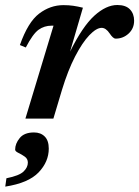

<svg xmlns="http://www.w3.org/2000/svg" viewBox="-56 -462 542 748"><path d="M152.5 -362H145Q116.5 -362 94.2 -346Q72 -330 44.5 -277L21.5 -286.5Q53 -376 96.5 -409Q140 -442 191 -442Q212 -442 229.2 -439.5Q246.5 -437 267 -432L217 -261Q265.5 -359 311.5 -400.8Q357.5 -442.5 401 -442.5Q434 -442.5 450.2 -425.5Q466.5 -408.5 466.5 -381.5Q466.5 -351 445 -331.2Q423.5 -311.5 394.5 -311.5Q384.5 -311.5 371 -332Q356.5 -353.5 340 -353.5Q319.5 -353.5 292 -324.8Q264.5 -296 236.5 -241.8Q208.5 -187.5 185.5 -112L152 0H43ZM3 121Q3 97.5 20.8 75.8Q38.5 54 76.5 54Q102.5 54 118.2 69.8Q134 85.5 134 117Q134 168 94.5 209.5Q55 251 -35.5 265L-31 232.5Q19 222.5 35.8 206.2Q52.5 190 52.5 171.5Q52.5 156.5 40.2 148Q28 139.5 15.5 133.5Q3 127.5 3 121Z"/></svg>

Font: Newsreader Text SemiBold
Style: Italic
Weight: 600
Italic angle: -17°
Designer: Hugues Gentile
Foundry: Production Type
Version: Version 1.001